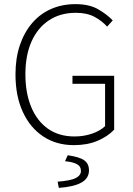

<svg xmlns="http://www.w3.org/2000/svg" viewBox="-20 -691 645 930"><path d="M338 12Q253 12 189.5 -30Q126 -72 90.5 -149Q55 -226 55 -331Q55 -409 76 -471.5Q97 -534 135.5 -579Q174 -624 227.5 -647.5Q281 -671 346 -671Q413 -671 456.5 -645.5Q500 -620 526 -592L499 -562Q474 -590 437.5 -609.5Q401 -629 347 -629Q272 -629 217 -592.5Q162 -556 132.5 -489.5Q103 -423 103 -331Q103 -240 131.5 -172Q160 -104 213 -67Q266 -30 341 -30Q386 -30 425.5 -43.5Q465 -57 489 -80V-285H331V-324H533V-63Q502 -30 452.5 -9Q403 12 338 12ZM265 219 259 189Q324 184 348 171Q372 158 372 137Q372 114 351.5 103.5Q331 93 295 90L308 61Q365 69 388 85.5Q411 102 411 134Q411 173 374 193.5Q337 214 265 219Z"/></svg>

Font: Mada Light
Style: Regular
Weight: 300
Designer: Khaled Hosny
Version: Version 1.5